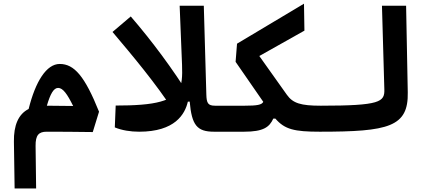

<svg xmlns="http://www.w3.org/2000/svg" viewBox="-20 -725 2384 1064"><path d="M61 319.3H180.2L177.2 84C176.3 22.9 195.8 4.9 238.3 4.9C294.9 4.9 414.6 5.4 494.1 6.8L528.8 -106C449.7 -303.2 391.1 -370.6 311 -370.6C237.8 -370.6 176.8 -274.4 138.7 -121.1C81.5 -92.3 55.7 -30.3 57.1 60.1ZM239.7 -139.2C258.8 -204.6 277.3 -237.8 302.2 -237.8C328.6 -237.8 353 -203.6 385.3 -137.7C337.9 -138.7 284.7 -139.2 239.7 -139.2Z M944.8 -106.9 1035.2 -185.1C938.5 -341.8 819.8 -500.5 704.6 -633.8L603.5 -547.9C712.4 -418.9 844.7 -261.7 944.8 -106.9Z M751 4.9C950.2 4.9 1004.9 -92.3 1021 -161.6L1031.2 -162.1C1042.5 -31.2 1071.8 4.9 1166 4.9C1189.5 4.9 1208.5 -20 1208.5 -75.7C1208.5 -120.1 1196.8 -139.2 1171.9 -139.2C1131.8 -139.2 1125 -154.8 1123.5 -199.7L1109.4 -693.4H975.6L988.8 -366.2C994.1 -234.9 975.6 -192.4 870.1 -162.1C811.5 -145.5 728 -140.1 621.1 -140.1L616.2 -19C654.8 -2.9 703.1 4.9 751 4.9Z M1752 4.9C1775.4 4.9 1794.4 -20 1794.4 -75.7C1794.4 -120.1 1782.7 -139.2 1757.8 -139.2C1647 -139.2 1603 -152.8 1569.8 -199.7L1417 -414.6L1667 -555.2L1664.6 -704.6L1293.5 -482.9L1285.6 -382.3L1439 -160.6C1430.7 -144 1404.8 -139.2 1336.4 -139.2H1171.9L1166 4.9H1332.5C1439.9 4.9 1473.1 -20.5 1494.6 -67.9H1505.9C1557.6 -7.8 1611.3 4.9 1752 4.9Z M1752 4.9C2134.3 4.9 2243.7 -22 2239.7 -213.4L2230.5 -693.4H2096.7L2109.9 -229.5C2111.8 -160.6 2088.4 -139.2 1757.8 -139.2C1738.3 -139.2 1723.6 -123.5 1723.6 -70.8C1723.6 -16.1 1732.9 4.9 1752 4.9Z"/></svg>

Font: CaskaydiaCove Nerd Font
Style: Bold
Weight: 700
Designer: Aaron Bell
Foundry: Saja Typeworks
Version: Version 2111.1;Nerd Fonts 2.3.0